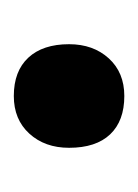

<svg xmlns="http://www.w3.org/2000/svg" viewBox="19 -208 200 278"><g transform="rotate(90 119.0 -69.0)"><path d="M44 -69Q44 -104 64.5 -126.5Q85 -149 119 -149Q155 -149 174.5 -128.5Q194 -108 194 -69Q194 -34 173.5 -11.5Q153 11 119 11Q83 11 63.5 -10Q44 -31 44 -69Z"/></g></svg>

Font: Mach Medium
Style: Regular
Weight: 500
Version: Version 1.002